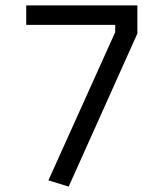

<svg xmlns="http://www.w3.org/2000/svg" viewBox="-20 -680 600 710"><path d="M234 10 159 -13 406 -561V-588H77V-660H488V-556Z"/></svg>

Font: Cairo
Style: Regular
Weight: 400
Designer: Mohamed Gaber, Accademia di Belle Arti di Urbino
Foundry: Kief Type Foundry, Accademia di Belle Arti di Urbino
Version: Version 3.120